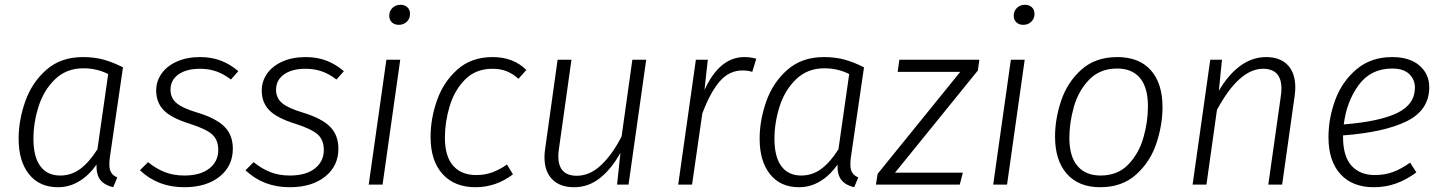

<svg xmlns="http://www.w3.org/2000/svg" viewBox="-20 -773 6037 804"><path d="M495 -491 440 -114Q438 -103 438 -84Q438 -63 445.5 -50.5Q453 -38 471 -30L454 11Q419 3 401 -18.5Q383 -40 384 -84Q354 -40 312.5 -14.5Q271 11 223 11Q145 11 101.5 -43.5Q58 -98 58 -192Q58 -270 86 -349Q114 -428 174.5 -481Q235 -534 327 -534Q376 -534 415 -523Q454 -512 495 -491ZM120 -192Q120 -116 149 -77Q178 -38 232 -38Q279 -38 316.5 -66Q354 -94 388 -148L433 -463Q385 -487 329 -487Q258 -487 210.5 -441Q163 -395 141.5 -327Q120 -259 120 -192Z M978 -475 947 -440Q917 -463 886 -474Q855 -485 817 -485Q761 -485 727.5 -461.5Q694 -438 694 -397Q694 -363 719 -341.5Q744 -320 808 -301Q886 -277 920.5 -242Q955 -207 955 -150Q955 -78 899.5 -33.5Q844 11 751 11Q641 11 566 -60L600 -94Q633 -67 669.5 -52.5Q706 -38 752 -38Q819 -38 856.5 -67.5Q894 -97 894 -145Q894 -187 868.5 -210Q843 -233 774 -255Q697 -279 665.5 -311.5Q634 -344 634 -394Q634 -432 656 -464Q678 -496 720 -515Q762 -534 818 -534Q866 -534 905 -519Q944 -504 978 -475Z M1420 -475 1389 -440Q1359 -463 1328 -474Q1297 -485 1259 -485Q1203 -485 1169.5 -461.5Q1136 -438 1136 -397Q1136 -363 1161 -341.5Q1186 -320 1250 -301Q1328 -277 1362.5 -242Q1397 -207 1397 -150Q1397 -78 1341.5 -33.5Q1286 11 1193 11Q1083 11 1008 -60L1042 -94Q1075 -67 1111.5 -52.5Q1148 -38 1194 -38Q1261 -38 1298.5 -67.5Q1336 -97 1336 -145Q1336 -187 1310.5 -210Q1285 -233 1216 -255Q1139 -279 1107.5 -311.5Q1076 -344 1076 -394Q1076 -432 1098 -464Q1120 -496 1162 -515Q1204 -534 1260 -534Q1308 -534 1347 -519Q1386 -504 1420 -475Z M1582 0H1524L1598 -523H1656ZM1610 -707Q1610 -727 1623.5 -740Q1637 -753 1657 -753Q1675 -753 1686 -742.5Q1697 -732 1697 -715Q1697 -695 1683.5 -682Q1670 -669 1650 -669Q1632 -669 1621 -679.5Q1610 -690 1610 -707Z M2184 -480 2151 -443Q2128 -464 2102 -474.5Q2076 -485 2042 -485Q1972 -485 1927.5 -440Q1883 -395 1863 -328.5Q1843 -262 1843 -197Q1843 -118 1877.5 -79Q1912 -40 1974 -40Q2010 -40 2040.5 -51Q2071 -62 2103 -84L2128 -43Q2057 11 1971 11Q1883 11 1833 -44.5Q1783 -100 1783 -200Q1783 -276 1810 -353Q1837 -430 1895.5 -482Q1954 -534 2043 -534Q2130 -534 2184 -480Z M2260 -115Q2260 -132 2263 -151L2315 -523H2373L2321 -153Q2318 -135 2318 -119Q2318 -37 2395 -37Q2450 -37 2497.5 -82Q2545 -127 2583 -202L2628 -523H2686L2612 0H2564L2578 -133Q2541 -66 2492.5 -27.5Q2444 11 2384 11Q2325 11 2292.5 -22Q2260 -55 2260 -115Z M3147 -527 3130 -472Q3114 -478 3089 -478Q3034 -478 2994.5 -433Q2955 -388 2921 -298L2878 0H2820L2894 -523H2944L2930 -396Q2993 -534 3097 -534Q3124 -534 3147 -527Z M3598 -491 3543 -114Q3541 -103 3541 -84Q3541 -63 3548.5 -50.5Q3556 -38 3574 -30L3557 11Q3522 3 3504 -18.5Q3486 -40 3487 -84Q3457 -40 3415.5 -14.5Q3374 11 3326 11Q3248 11 3204.5 -43.5Q3161 -98 3161 -192Q3161 -270 3189 -349Q3217 -428 3277.5 -481Q3338 -534 3430 -534Q3479 -534 3518 -523Q3557 -512 3598 -491ZM3223 -192Q3223 -116 3252 -77Q3281 -38 3335 -38Q3382 -38 3419.5 -66Q3457 -94 3491 -148L3536 -463Q3488 -487 3432 -487Q3361 -487 3313.5 -441Q3266 -395 3244.5 -327Q3223 -259 3223 -192Z M4075 -478 3728 -50H4012L3999 0H3648L3655 -45L4001 -472H3739L3746 -523H4081Z M4197 0H4139L4213 -523H4271ZM4225 -707Q4225 -727 4238.5 -740Q4252 -753 4272 -753Q4290 -753 4301 -742.5Q4312 -732 4312 -715Q4312 -695 4298.5 -682Q4285 -669 4265 -669Q4247 -669 4236 -679.5Q4225 -690 4225 -707Z M4398 -201Q4398 -276 4424 -352.5Q4450 -429 4508.5 -481.5Q4567 -534 4659 -534Q4750 -534 4799 -479Q4848 -424 4848 -324Q4848 -250 4822.5 -173Q4797 -96 4738 -42.5Q4679 11 4587 11Q4497 11 4447.5 -45Q4398 -101 4398 -201ZM4787 -328Q4787 -406 4754 -446Q4721 -486 4658 -486Q4586 -486 4541 -439.5Q4496 -393 4477 -326Q4458 -259 4458 -196Q4458 -118 4492 -78Q4526 -38 4589 -38Q4660 -38 4704.5 -84Q4749 -130 4768 -196.5Q4787 -263 4787 -328Z M5404 -407Q5404 -389 5401 -369L5349 0H5291L5343 -367Q5346 -387 5346 -402Q5346 -485 5269 -485Q5169 -485 5076 -313L5032 0H4974L5048 -523H5097L5084 -393Q5124 -461 5174 -497.5Q5224 -534 5282 -534Q5340 -534 5372 -501Q5404 -468 5404 -407Z M5604 -206V-200Q5604 -118 5639.5 -79Q5675 -40 5737 -40Q5778 -40 5812.5 -52.5Q5847 -65 5885 -92L5911 -51Q5869 -20 5825.5 -4.5Q5782 11 5733 11Q5643 11 5593 -44Q5543 -99 5543 -199Q5543 -278 5571.5 -355Q5600 -432 5660.5 -483Q5721 -534 5810 -534Q5883 -534 5924 -498.5Q5965 -463 5965 -408Q5965 -312 5871 -265.5Q5777 -219 5604 -206ZM5607 -252Q5757 -264 5831 -300Q5905 -336 5905 -406Q5905 -440 5881 -463Q5857 -486 5810 -486Q5720 -486 5669.5 -417Q5619 -348 5607 -252Z"/></svg>

Font: FiraGO Light
Style: Italic
Weight: 300
Italic angle: -8°
Designer: bBox Type GmbH
Foundry: bBox Type GmbH
Version: Version 1.001